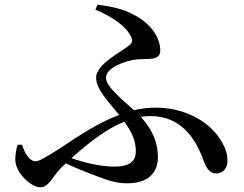

<svg xmlns="http://www.w3.org/2000/svg" viewBox="-20 -779 1040 817"><path d="M74 -163H55C49 -144 45 -122 45 -100C45 -44 112 18 152 18C188 18 206 -31 239 -64L260 -84C308 -61 352 -45 390 -30C442 -10 477 1 522 1C604 1 652 -38 652 -111C652 -169 631 -225 579 -282C593 -284 607 -285 621 -285C749 -285 810 -191 842 -107C856 -67 870 -41 899 -41C933 -41 948 -68 948 -95C948 -128 937 -158 909 -198C865 -260 770 -321 642 -321C611 -321 580 -317 550 -310C500 -356 431 -410 431 -448C431 -492 515 -521 561 -526C604 -531 662 -518 662 -563C662 -626 613 -685 546 -718C502 -742 449 -752 395 -759L386 -738C456 -709 516 -668 537 -624C546 -607 545 -597 526 -583C486 -553 389 -503 389 -449C389 -399 440 -348 487 -290C401 -258 319 -204 237 -149C165 -103 146 -93 129 -93C109 -93 86 -122 74 -163ZM509 -261C542 -216 558 -179 558 -135C558 -95 535 -70 465 -70C411 -70 341 -86 284 -106C359 -173 433 -231 509 -261Z"/></svg>

Font: Noto Serif JP SemiBold
Style: Regular
Weight: 600
Designer: Ryoko NISHIZUKA 西塚涼子 (kana & ideographs); Frank Grießhammer (Latin, Greek & Cyrillic); Wenlong ZHANG 张文龙 (bopomofo); San
Foundry: Adobe
Version: Version 2.001;hotconv 1.1.0;makeotfexe 2.6.0